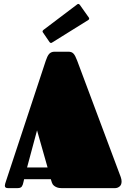

<svg xmlns="http://www.w3.org/2000/svg" viewBox="-20 -967 650 987"><path d="M331.1 -701.2Q339.8 -701.2 346.2 -699Q352.5 -696.8 357.7 -691.4Q362.8 -686 367.2 -677.2Q371.6 -668.5 376.5 -655.8L600.6 -57.1Q603 -50.3 604 -44.9Q605 -39.6 605 -34.2Q605 -16.6 594.5 -8.3Q584 0 572.3 0H295.4Q282.7 0 274.2 -3.2Q265.6 -6.3 259.8 -10.7Q253.9 -15.1 250.7 -20Q247.6 -24.9 246.6 -28.8L241.2 -45.9H104L100.6 -31.2Q99.1 -23.9 97.2 -18.3Q95.2 -12.7 92.3 -8.5Q89.4 -4.4 84.2 -2.2Q79.1 0 70.8 0H20.5Q4.9 0 4.9 -12.2Q4.9 -16.6 6.6 -22.7Q8.3 -28.8 11.2 -37.1L215.3 -654.8Q222.7 -677.7 231.9 -689Q241.2 -700.2 258.3 -701.2ZM119.1 -106H224.6L170.4 -296.9ZM249 -749Q247.1 -748 245.6 -747.1Q244.1 -746.1 242.7 -746.1Q237.3 -746.1 234.4 -751L201.7 -798.8Q198.7 -802.2 198.7 -805.7Q198.7 -809.1 203.1 -813L376 -943.8Q379.4 -946.8 382.8 -946.8Q386.2 -946.8 390.1 -942.4L435.1 -878.9Q438.5 -875 438.5 -871.6Q438.5 -867.2 434.1 -864.3Z"/></svg>

Font: Fascinate
Style: Regular
Weight: 900
Designer: Astigmatic (AOETI)
Foundry: Astigmatic (AOETI)
Version: Version 1.000